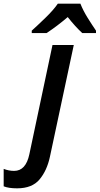

<svg xmlns="http://www.w3.org/2000/svg" viewBox="-147 -786 543 1046"><path d="M-54 240Q28 240 68.5 191.5Q109 143 125 68L255 -541H139L13 54Q-6 145 -70 145Q-99 145 -127 134V229Q-100 240 -54 240ZM26 -606H107Q166 -645 222 -693Q263 -641 301 -606H376V-619Q356 -648 331 -688Q306 -728 291 -766H168Q145 -732 99.5 -688Q54 -644 26 -619Z"/></svg>

Font: Noto Sans UI Medium
Style: Italic
Weight: 500
Italic angle: -12°
Designer: Monotype Design Team
Foundry: Monotype Imaging Inc.
Version: Version 1.901